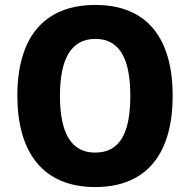

<svg xmlns="http://www.w3.org/2000/svg" viewBox="-20 -745 768 775"><path d="M677 -358C677 -584 579 -725 365 -725C152 -725 50 -587 50 -359C50 -133 151 10 364 10C579 10 677 -133 677 -358ZM222 -358C222 -504 265 -588 365 -588C464 -588 506 -506 506 -358C506 -210 465 -129 364 -129C265 -129 222 -212 222 -358Z"/></svg>

Font: Noto Sans Gurmukhi UI SemiCondensed ExtraBold
Style: Regular
Weight: 800
Width: 4
Designer: Jelle Bosma - Monotype Design Team
Foundry: Monotype Imaging Inc.
Version: Version 2.004